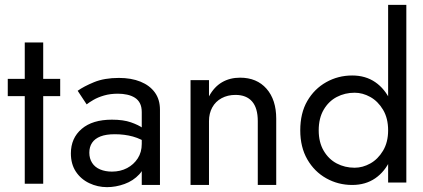

<svg xmlns="http://www.w3.org/2000/svg" viewBox="-20 -776 1741 791"><path d="M12 -451V-380H228V-451ZM82 -601V-19H158V-601Z M348 -147Q348 -171 359.5 -188Q371 -205 394 -214Q417 -223 453 -223Q493 -223 527.5 -213.5Q562 -204 595 -181V-225Q588 -234 569.5 -247.5Q551 -261 519.5 -272Q488 -283 441 -283Q361 -283 316.5 -245Q272 -207 272 -144Q272 -100 292.5 -69Q313 -38 347.5 -21.5Q382 -5 421 -5Q457 -5 493 -18Q529 -31 554 -58Q579 -85 579 -127L564 -183Q564 -149 547.5 -123.5Q531 -98 503.5 -83.5Q476 -69 441 -69Q414 -69 392.5 -78Q371 -87 359.5 -105Q348 -123 348 -147ZM337 -346Q347 -354 365 -364.5Q383 -375 408.5 -382.5Q434 -390 466 -390Q486 -390 504 -386Q522 -382 535.5 -373.5Q549 -365 556.5 -350.5Q564 -336 564 -314V-14H639V-324Q639 -366 618 -395Q597 -424 559 -439.5Q521 -455 470 -455Q410 -455 367.5 -437.5Q325 -420 300 -402Z M1042 -277V-14H1118V-287Q1118 -365 1078 -410.5Q1038 -456 969 -456Q927 -456 894.5 -437Q862 -418 841 -379V-446H765V-14H841V-277Q841 -309 854.5 -333.5Q868 -358 893 -371.5Q918 -385 950 -385Q995 -385 1018.5 -358Q1042 -331 1042 -277Z M1579 -756V-24H1654V-756ZM1217 -239Q1217 -170 1246 -119.5Q1275 -69 1324 -41.5Q1373 -14 1431 -14Q1486 -14 1526 -41.5Q1566 -69 1589 -119.5Q1612 -170 1612 -239Q1612 -310 1589 -360Q1566 -410 1526 -437.5Q1486 -465 1431 -465Q1373 -465 1324 -437.5Q1275 -410 1246 -360Q1217 -310 1217 -239ZM1293 -239Q1293 -289 1313.5 -324Q1334 -359 1367.5 -376.5Q1401 -394 1441 -394Q1474 -394 1505.5 -376.5Q1537 -359 1558 -324Q1579 -289 1579 -239Q1579 -190 1558 -155Q1537 -120 1505.5 -102.5Q1474 -85 1441 -85Q1401 -85 1367.5 -102.5Q1334 -120 1313.5 -155Q1293 -190 1293 -239Z"/></svg>

Font: SpinnyJost Regular
Style: Regular
Weight: 400
Version: Version 3.710